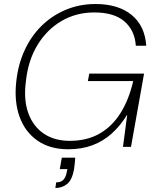

<svg xmlns="http://www.w3.org/2000/svg" viewBox="-20 -732 773 957"><path d="M320 12Q229 12 167 -31Q105 -74 77.5 -150Q50 -226 61 -325Q70 -410 102.5 -481Q135 -552 187.5 -603.5Q240 -655 308.5 -683.5Q377 -712 456 -712Q569 -712 635.5 -658Q702 -604 709 -504H657Q652 -580 600.5 -625Q549 -670 450 -670Q360 -670 287 -627.5Q214 -585 167 -508Q120 -431 109 -326Q97 -235 121 -168.5Q145 -102 198 -66Q251 -30 328 -30Q412 -30 474.5 -65Q537 -100 579.5 -166.5Q622 -233 644 -328H418L425 -365H698L633 0H593L614 -159H613Q579 -104 536.5 -66Q494 -28 440.5 -8Q387 12 320 12ZM256 205 260 177Q285 177 297 163Q309 149 313 124L316 111H278L288 54H355Q354 70 352.5 84Q351 98 349 112Q339 166 314 185.5Q289 205 256 205Z"/></svg>

Font: DM Sans 28pt ExtraLight
Style: Italic
Weight: 250
Italic angle: -10°
Version: Version 4.004;gftools[0.9.30]